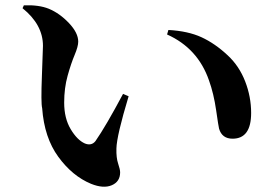

<svg xmlns="http://www.w3.org/2000/svg" viewBox="-20 -716 1040 724"><path d="M139 -308Q134 -327 138 -429.5Q142 -532 142 -543Q142 -623 65 -685L70 -696Q127 -698 164 -683Q205 -666 240 -629Q275 -592 275 -559Q275 -541 261.5 -509Q248 -477 235 -430.5Q222 -384 222 -329Q222 -270 246.5 -229Q271 -188 300 -175Q325 -165 340 -184Q379 -240 444 -362L465 -353Q420 -204 419 -156Q418 -121 425.5 -99Q433 -77 433 -66Q433 -31 401.5 -17.5Q370 -4 323 -23Q253 -52 200 -124.5Q147 -197 139 -308ZM768 -413Q726 -534 610 -586L615 -603Q689 -599 740 -575.5Q791 -552 839 -507Q882 -467 904.5 -409Q927 -351 927 -290Q927 -193 857 -193Q817 -193 806 -231Q804 -238 795 -300.5Q786 -363 768 -413Z"/></svg>

Font: Swei Spring CJKtc
Style: Bold
Weight: 700
Version: Version 1.021